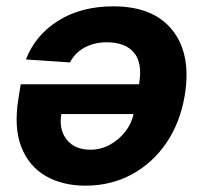

<svg xmlns="http://www.w3.org/2000/svg" viewBox="-20 -576 638 603"><path d="M336.3 -556.1Q462.4 -556.1 522 -480.5Q581.7 -404.8 560 -275.2Q545.8 -191.1 502.7 -127.5Q459.5 -63.9 394.2 -28.4Q328.8 7.1 248.6 7.1Q176.1 7.1 123.2 -23.4Q70.3 -54 46.5 -115.6Q22.7 -177.2 38.4 -269.9L45.1 -311.4H416.5L417.3 -315.3Q427.6 -379.6 400.2 -411.4Q372.9 -443.2 315 -443.2Q277 -443.2 246.6 -427.2Q216.3 -411.2 199.6 -380L61.4 -389.2Q90.6 -465.2 162.5 -510.7Q234.4 -556.1 336.3 -556.1ZM399.5 -217.7H172.6Q164.4 -169 189.6 -137.4Q214.8 -105.8 263.8 -105.8Q296.5 -105.8 324.9 -121.3Q353.3 -136.7 373.2 -162.3Q393.1 -187.9 399.5 -217.7Z"/></svg>

Font: Inter UI
Style: Bold Italic
Weight: 700
Italic angle: 9.39999°
Designer: Rasmus Andersson
Foundry: rsms
Version: 3.2;8d6f07862